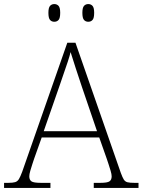

<svg xmlns="http://www.w3.org/2000/svg" viewBox="-23 -924 701 944"><path d="M-3 0V-25H18Q40 -25 51.5 -28.5Q63 -32 70 -43.5Q77 -55 86 -79L308 -714H348L571 -74Q579 -52 585.5 -41.5Q592 -31 603.5 -28Q615 -25 638 -25H658V0H438V-25H470Q505 -25 515.5 -32.5Q526 -40 526 -57Q526 -67 521 -84Q516 -101 510.5 -117.5Q505 -134 502 -143L465 -248H182L145 -144Q142 -135 136.5 -118.5Q131 -102 126 -84.5Q121 -67 121 -57Q121 -40 131.5 -32.5Q142 -25 178 -25H225V0ZM192 -279H454L380 -496Q366 -538 350 -586.5Q334 -635 324 -668Q320 -650 310.5 -621.5Q301 -593 290 -561.5Q279 -530 271 -506ZM411 -817Q398 -817 390 -826Q382 -835 382 -861Q382 -886 390 -895Q398 -904 411 -904Q424 -904 432 -895Q440 -886 440 -861Q440 -835 432 -826Q424 -817 411 -817ZM244 -817Q231 -817 223 -826Q215 -835 215 -861Q215 -886 223 -895Q231 -904 244 -904Q257 -904 265 -895Q273 -886 273 -861Q273 -835 265 -826Q257 -817 244 -817Z"/></svg>

Font: Noto Serif Tamil ExtraLight
Style: Italic
Weight: 200
Italic angle: -12°
Designer: Indian Type Foundry, Tom Grace, and the Monotype Design Team
Foundry: Monotype Imaging Inc.
Version: Version 2.003; ttfautohint (v1.8.4.7-5d5b)